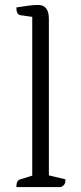

<svg xmlns="http://www.w3.org/2000/svg" viewBox="-20 -754 327 774"><path d="M46 0Q46 -15 50 -22Q54 -29 62 -31L110 -46V-686L61 -693Q46 -696 46 -724Q77 -729 97 -731.5Q117 -734 134 -734Q177 -734 177 -678V-47L244 -31Q244 -18 240 -11.5Q236 -5 226 0Z"/></svg>

Font: Petrona Light
Style: Regular
Weight: 300
Designer: Ringo R. Seeber
Foundry: Ringo R. Seeber
Version: Version 2.001; ttfautohint (v1.8.3)